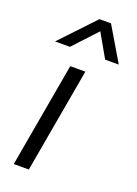

<svg xmlns="http://www.w3.org/2000/svg" viewBox="-143 -801 613 861"><g transform="rotate(20 164.0 -371.0)"><path d="M126 -499H198L110 0H38ZM177 -742H232L328 -580H263L199 -692L95 -580H24Z"/></g></svg>

Font: Bai Jamjuree
Style: Italic
Weight: 400
Italic angle: -10°
Version: Version 1.000; ttfautohint (v1.6)